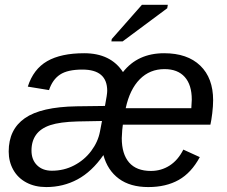

<svg xmlns="http://www.w3.org/2000/svg" viewBox="-20 -756 929 786"><path d="M482.9 -245.6Q480 -228.5 478.5 -190.4Q478.5 -125.5 508.5 -90.8Q538.6 -56.2 597.7 -56.2Q640.1 -56.2 674.6 -78.4Q709 -100.6 730.5 -143.6L797.9 -112.8Q763.2 -48.3 711.4 -19.3Q659.7 9.8 586.9 9.8Q513.2 9.8 466.8 -24.4Q420.4 -58.6 403.3 -121.1Q356 -53.2 297.4 -21.7Q238.8 9.8 169.4 9.8Q123 9.8 88.1 -8.8Q53.2 -27.3 34.4 -60.8Q15.6 -94.2 15.6 -135.7Q15.6 -226.1 81.8 -272.2Q147.9 -318.4 293.5 -320.8L409.7 -322.3Q418.9 -370.1 418.9 -384.3Q418.9 -471.2 317.4 -471.2Q256.8 -471.2 225.8 -450.7Q194.8 -430.2 180.7 -387.2L93.8 -401.4Q116.7 -473.1 173.1 -505.6Q229.5 -538.1 324.7 -538.1Q433.1 -538.1 483.4 -460.9Q543.9 -538.1 651.9 -538.1Q747.1 -538.1 799.8 -487.3Q852.5 -436.5 852.5 -345.7Q852.5 -322.3 848.9 -292.2Q845.2 -262.2 841.3 -245.6ZM397.5 -260.7 296.9 -258.8Q225.1 -256.8 185.8 -243.7Q146.5 -230.5 127.7 -204.3Q108.9 -178.2 108.9 -139.6Q108.9 -102.1 131.6 -79.6Q154.3 -57.1 192.4 -57.1Q241.7 -57.1 283.4 -78.9Q325.2 -100.6 353.3 -137.9Q381.3 -175.3 389.2 -217.3ZM763.2 -313 765.1 -348.1Q765.1 -408.7 736.3 -440.9Q707.5 -473.1 653.3 -473.1Q593.3 -473.1 552.2 -431.6Q511.2 -390.1 494.6 -313ZM436 -586.4 437.5 -596.2 561 -736.3H667L664.6 -722.2L481.9 -586.4Z"/></svg>

Font: Liberation Sans
Style: Italic
Weight: 400
Italic angle: -12°
Designer: Steve Matteson
Foundry: Ascender Corporation
Version: Version 2.1.5